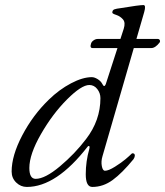

<svg xmlns="http://www.w3.org/2000/svg" viewBox="-20 -725 653 759"><path d="M366 -571H604Q609 -571 611.5 -566.5Q614 -562 611 -557Q594 -535 578 -535H346Q334 -535 340 -553Q342 -560 350 -565.5Q358 -571 366 -571ZM96 -61Q96 -18 121 -18Q158 -18 217 -67.5Q276 -117 320 -175Q377 -249 377 -337Q377 -357 364.5 -373Q352 -389 333 -389Q302 -389 245 -332Q188 -275 142 -195Q96 -115 96 -61ZM385 -107Q379 -87 382.5 -68.5Q386 -50 395 -50Q409 -50 434.5 -66Q460 -82 476 -95.5Q492 -109 501 -118Q502 -119 504 -119Q513 -119 513 -110Q513 -104 508 -96Q463 -41 425.5 -13.5Q388 14 345 14Q319 14 319 -36Q319 -87 333 -136Q336 -148 331 -148Q329 -148 327 -146Q203 14 86 14Q62 14 44 -3.5Q26 -21 26 -47Q26 -110 68 -190Q110 -270 173 -331Q214 -371 260.5 -395.5Q307 -420 343 -420Q353 -420 365.5 -412.5Q378 -405 384 -394Q392 -377 398 -392L469 -611Q477 -636 466 -648.5Q455 -661 439.5 -666Q424 -671 424 -675Q424 -685 432 -688Q440 -691 458 -693Q530 -705 547 -705Q558 -705 550 -677Z"/></svg>

Font: EB Garamond 12
Style: Italic
Weight: 400
Italic angle: -17°
Version: Version 0.016; ttfautohint (v1.8.4)